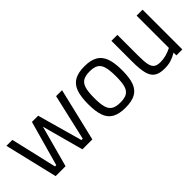

<svg xmlns="http://www.w3.org/2000/svg" viewBox="54 -1104 1708 1708"><g transform="rotate(-45 908.0 -250.0)"><path d="M31 -500H106L207 -65H223L342 -490H420L539 -65H556L656 -500H731L612 0H487L381 -391L275 0H150Z M807 -247Q807 -342 828 -399.5Q849 -457 896 -483.5Q943 -510 1021 -510Q1100 -510 1146.5 -483Q1193 -456 1214 -399Q1235 -342 1235 -247Q1235 -155 1215 -99Q1195 -43 1148.5 -16.5Q1102 10 1021 10Q941 10 894 -16.5Q847 -43 827 -99Q807 -155 807 -247ZM1158 -247Q1158 -325 1146 -367Q1134 -409 1105 -427Q1076 -445 1022 -445Q968 -445 938.5 -427Q909 -409 896.5 -367Q884 -325 884 -247Q884 -174 895.5 -133Q907 -92 936.5 -73.5Q966 -55 1022 -55Q1077 -55 1106 -73.5Q1135 -92 1146.5 -132.5Q1158 -173 1158 -247Z M1352 -239V-500H1427V-240Q1427 -165 1435 -127Q1443 -89 1464 -73Q1485 -57 1529 -57Q1597 -57 1669 -94V-500H1744V0H1669V-35Q1628 -11 1593 -0.5Q1558 10 1513 10Q1449 10 1414.5 -13.5Q1380 -37 1366 -90Q1352 -143 1352 -239Z"/></g></svg>

Font: Cairo
Style: Regular
Weight: 400
Designer: Mohamed Gaber, the designers of Titillium
Foundry: Kief Type Foundry
Version: Version 2.009; ttfautohint (v1.5.33-1714) -l 8 -r 50 -G 200 